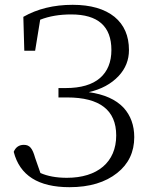

<svg xmlns="http://www.w3.org/2000/svg" viewBox="-20 -763 629 798"><path d="M269 15C352 15 418 -5 467 -44C514 -81 538 -131 538 -193C538 -242 523 -283 494 -315C461 -350 413 -371 349 -380C401 -392 442 -414 473 -447C502 -478 516 -514 516 -555C516 -614 496 -660 456 -693C415 -726 357 -743 282 -743C203 -743 135 -726 77 -693L81 -552H126L147 -681C185 -696 228 -703 276 -703C387 -703 443 -654 443 -555C443 -505 427 -466 396 -439C364 -411 316 -397 253 -397H223V-358H259C395 -358 463 -305 463 -200C463 -89 385 -24 258 -24C214 -24 177 -31 148 -44L126 -107C115 -146 104 -161 79 -161C59 -161 45 -151 37 -132C62 -34 139 15 269 15Z"/></svg>

Font: AllPunType Light
Style: Regular
Weight: 300
Version: 1.0